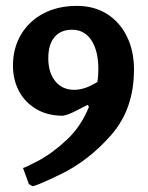

<svg xmlns="http://www.w3.org/2000/svg" viewBox="-20 -530 504 652"><path d="M282 -167 278 -174Q271 -171 240.5 -155Q210 -139 193 -137Q141 -137 102.5 -160Q64 -183 44 -221.5Q24 -260 24 -307Q24 -366 51 -412Q78 -458 127 -484Q176 -510 241 -510Q300 -510 343.5 -482.5Q387 -455 411 -406Q435 -357 435 -294Q435 -160 358 -72Q281 16 184.5 62.5Q88 109 88 101L78 95L58 40Q58 43 107 17.5Q156 -8 205.5 -54Q255 -100 282 -167ZM311 -252Q314 -273 314 -295Q314 -357 290.5 -393Q267 -429 225 -429Q186 -429 165 -404Q144 -379 144 -332Q144 -284 167.5 -254.5Q191 -225 232 -225Q269 -225 311 -252Z"/></svg>

Font: Sahitya
Style: Bold
Weight: 700
Designer: Juan Pablo del Peral
Foundry: Juan Pablo del Peral (http://www.huertatipografica.com)
Version: Version 1.001;PS 001.000;hotconv 1.0.70;makeotf.lib2.5.58329